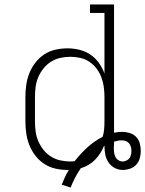

<svg xmlns="http://www.w3.org/2000/svg" viewBox="-20 -755 652 862"><path d="M297 87 257 74Q264 57 271.5 40.5Q279 24 289 8Q287 8 285.5 8Q284 8 283 8Q256 8 229 2Q202 -4 179 -19Q156 -34 139 -56Q122 -78 112 -103Q102 -128 98 -155.5Q94 -183 94 -210V-320Q94 -347 98 -374.5Q102 -402 112 -427Q122 -452 139 -474Q156 -496 179 -511Q202 -526 229 -532Q256 -538 283 -538Q310 -538 336.5 -531.5Q363 -525 385.5 -510Q408 -495 424 -472.5Q440 -450 449 -425V-697H384V-735H492V-159Q501 -161 510 -162Q519 -163 528 -163Q545 -163 562 -158Q579 -153 591 -140.5Q603 -128 607.5 -111.5Q612 -95 612 -77Q612 -61 607.5 -44.5Q603 -28 591.5 -15.5Q580 -3 563.5 2.5Q547 8 531 8Q511 8 494 -1.5Q477 -11 466.5 -27Q456 -43 452.5 -62Q449 -81 449 -100Q448 -100 447.5 -99.5Q447 -99 446 -98Q439 -81 429 -65.5Q419 -50 406 -37Q393 -24 377 -14.5Q361 -5 343 0Q329 20 317.5 42Q306 64 297 87ZM296 -30Q301 -30 305.5 -30.5Q310 -31 315 -31Q341 -65 372.5 -93.5Q404 -122 441 -141Q446 -157 447.5 -174.5Q449 -192 449 -210V-320Q449 -342 446 -364.5Q443 -387 435 -408Q427 -429 413.5 -447Q400 -465 381.5 -477.5Q363 -490 340.5 -495Q318 -500 296 -500Q273 -500 250.5 -495Q228 -490 209 -478Q190 -466 175.5 -448Q161 -430 152 -409Q143 -388 140 -365.5Q137 -343 137 -320V-210Q137 -187 140 -164.5Q143 -142 152 -121Q161 -100 175.5 -82Q190 -64 209 -52Q228 -40 250.5 -35Q273 -30 296 -30ZM531 -30Q539 -30 547.5 -34Q556 -38 561 -44.5Q566 -51 568 -60Q570 -69 570 -78Q570 -87 567.5 -96Q565 -105 559 -112Q553 -119 544 -122Q535 -125 525 -125Q517 -125 508.5 -123Q500 -121 492 -119V-116Q492 -110 491.5 -103Q491 -96 491 -89Q491 -79 492.5 -69Q494 -59 498.5 -50Q503 -41 512 -35.5Q521 -30 531 -30Z"/></svg>

Font: Iosevka Slab XLtEx
Style: Regular
Weight: 200
Width: 7
Monospace: yes
Designer: Belleve Invis
Foundry: Belleve Invis
Version: Version 11.1.0; ttfautohint (v1.8.3)